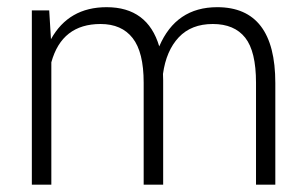

<svg xmlns="http://www.w3.org/2000/svg" viewBox="-20 -504 838 524"><path d="M424.8 -302.2 425.3 -285.2V0H372.1V-278.3Q372.1 -361.8 342 -400.1Q312 -438.5 254.4 -438.5Q148.9 -438.5 120.1 -334V0H66.9V-475.6H114.3L119.1 -397Q167.5 -484.4 271 -484.4Q382.8 -484.4 414.6 -377.4Q460.4 -484.4 572.8 -484.4Q731.4 -484.4 731.4 -277.3V0H678.7V-278.3Q678.7 -363.8 649.2 -401.1Q619.6 -438.5 560.8 -438.5Q502 -438.5 467.8 -402.1Q433.6 -365.7 424.8 -302.2Z"/></svg>

Font: Yantramanav Light
Style: Regular
Weight: 300
Version: Version 1.001;PS 1.0;hotconv 1.0.72;makeotf.lib2.5.5900; ttf